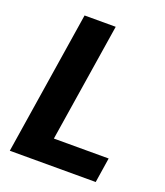

<svg xmlns="http://www.w3.org/2000/svg" viewBox="-126 -754 722 840"><g transform="rotate(20 235.5 -334.0)"><path d="M181 -116H436L418 0H18L123 -668H268Z"/></g></svg>

Font: Rambla
Style: Bold Italic
Weight: 700
Italic angle: -12°
Designer: Martin Sommaruga
Foundry: Martin Sommaruga
Version: Version 1.001